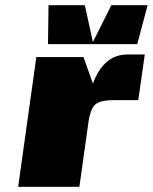

<svg xmlns="http://www.w3.org/2000/svg" viewBox="-20 -720 589 740"><path d="M321 -250 286 0H50L120 -500H302L338 -398Q380 -510 471 -510H538L513 -334H419Q368 -334 348.5 -318.5Q329 -303 321 -250ZM549 -700 509 -550H165L167 -700H307L338 -558L409 -700Z"/></svg>

Font: Fivo Sans Modern ExtBlk
Style: Regular
Weight: 900
Designer: Alexander Slobzheninov
Foundry: Alexander Slobzheninov
Version: 1.0